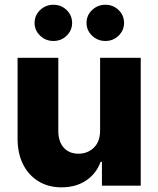

<svg xmlns="http://www.w3.org/2000/svg" viewBox="-20 -792 676 819"><path d="M407 -235.4V-545.5H580.3V0H414.8V-101.6H409.1Q391 -51.5 347.5 -22.2Q304 7.1 242.5 7.1Q186.4 7.1 144.4 -18.5Q102.3 -44 78.8 -90.2Q55.4 -136.4 55 -197.8V-545.5H228.7V-231.9Q229 -187.5 252.1 -161.9Q275.2 -136.4 315 -136.4Q353.7 -136.4 380.3 -162.1Q407 -187.9 407 -235.4ZM208.1 -617.2Q174.7 -617.2 151.1 -639.9Q127.5 -662.6 127.5 -694.2Q127.5 -726.6 151.1 -749.1Q174.7 -771.7 208.1 -771.7Q241.1 -771.7 264.4 -749.1Q287.6 -726.6 287.6 -694.2Q287.6 -662.6 264.4 -639.9Q241.1 -617.2 208.1 -617.2ZM429.7 -617.2Q396.3 -617.2 372.7 -639.9Q349.1 -662.6 349.1 -694.2Q349.1 -726.6 372.7 -749.1Q396.3 -771.7 429.7 -771.7Q462.7 -771.7 486 -749.1Q509.2 -726.6 509.2 -694.2Q509.2 -662.6 486 -639.9Q462.7 -617.2 429.7 -617.2Z"/></svg>

Font: Inter UI Extra Bold
Style: Regular
Weight: 800
Designer: Rasmus Andersson
Foundry: rsms
Version: 3.2;8d6f07862